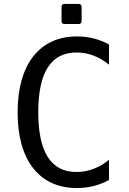

<svg xmlns="http://www.w3.org/2000/svg" viewBox="-20 -924 642 958"><path d="M387.2 -818.8V-889.6Q387.2 -904.3 372.6 -904.3H301.8Q287.1 -904.3 287.1 -889.6V-818.8Q287.1 -804.2 301.8 -804.2H372.6Q387.2 -804.2 387.2 -818.8ZM523.9 -25.9V-127Q488.3 -97.2 446.8 -81.5Q405.3 -65.9 361.3 -65.9Q170.9 -65.9 170.9 -363.8Q170.9 -662.1 361.3 -662.1Q449.7 -662.1 523.9 -601.1V-702.1Q485.8 -722.7 446.5 -732.4Q407.2 -742.2 363.8 -742.2Q293.9 -742.2 239 -716.8Q184.1 -691.4 145.5 -642.1Q107.4 -593.3 87.6 -522.7Q67.9 -452.1 67.9 -362.8Q67.9 -273.9 87.6 -203.6Q107.4 -133.3 145.5 -85Q183.6 -36.1 238.5 -11Q293.5 14.2 363.3 14.2Q407.2 14.2 446.5 4.4Q485.8 -5.4 523.9 -25.9Z"/></svg>

Font: Hack Dev
Style: Regular
Weight: 400
Designer: Christopher Simpkins
Foundry: Christopher Simpkins
Version: Version 2.0315